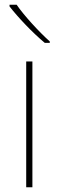

<svg xmlns="http://www.w3.org/2000/svg" viewBox="-20 -786 247 806"><path d="M50 -766H20V-759C55 -714 115 -650 168 -606H189V-612C144 -652 79 -723 50 -766ZM116 0V-528H90V0Z"/></svg>

Font: Noto Sans Meetei Mayek Thin
Style: Regular
Weight: 100
Designer: Monotype Design Team and Neelakash Kshetrimayum
Foundry: Monotype Imaging Inc.
Version: Version 2.002